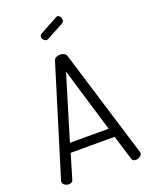

<svg xmlns="http://www.w3.org/2000/svg" viewBox="-173 -1044 883 1133"><g transform="rotate(-20 269.0 -477.5)"><path d="M58 0Q50 0 41 -3.5Q32 -7 26 -13.5Q20 -20 20 -28Q20 -32 21 -35L230 -714Q234 -726 245 -731.5Q256 -737 269 -737Q283 -737 294.5 -731Q306 -725 309 -714L517 -35Q518 -32 518 -29Q518 -21 512 -14.5Q506 -8 497 -4Q488 0 478 0Q470 0 463 -4Q456 -8 454 -17L407 -171H131L85 -17Q82 -8 75 -4Q68 0 58 0ZM147 -228H390L269 -631ZM226 -845Q216 -845 208 -854Q200 -863 200 -873Q200 -886 211 -891L323 -952Q328 -955 331 -955Q342 -955 348.5 -946Q355 -937 355 -927Q355 -912 343 -905L236 -848Q234 -847 231 -846Q228 -845 226 -845Z"/></g></svg>

Font: Dosis ExtraLight
Style: Regular
Weight: 400
Version: Version 3.001; ttfautohint (v1.8.2)